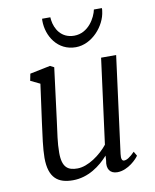

<svg xmlns="http://www.w3.org/2000/svg" viewBox="-89 -873 767 951"><g transform="rotate(-10 294.0 -397.5)"><path d="M80.6 -124C80.6 -21.5 127.4 9.8 200.7 9.8C278.8 9.8 340.3 -37.1 380.4 -82.5C379.9 -71.3 379.4 -61.5 378.9 -58.1C370.1 -16.6 387.7 8.8 424.3 8.8C479 8.8 525.9 -42 533.7 -55.2L521 -77.1C496.1 -51.8 480 -42.5 466.8 -42.5C457 -42.5 451.7 -52.7 455.1 -77.6L518.6 -564H442.9L386.7 -136.2C350.6 -90.8 286.6 -43.9 232.9 -43.9C187 -43.9 156.7 -60.1 156.7 -136.2C156.7 -188 165 -233.9 172.4 -292.5L206.1 -557.6L186.5 -567.9L84 -546.9L77.1 -512.2L124.5 -489.3L98.1 -295.9C90.3 -238.3 80.6 -168.9 80.6 -124ZM329.1 -636.7C411.1 -636.7 480 -717.3 488.3 -789.6C489.3 -794.4 489.7 -799.8 489.3 -805.2H449.2C441.4 -766.1 403.3 -694.3 331.1 -694.3C266.1 -694.3 237.3 -745.6 231.4 -790C230.5 -794.9 230.5 -800.8 230 -804.7H188.5C188 -802.2 188 -797.9 188 -794.9C188 -716.8 238.3 -636.7 329.1 -636.7Z"/></g></svg>

Font: Merriweather
Style: Light Italic
Weight: 300
Italic angle: -7.5°
Designer: Eben Sorkin
Foundry: Eben Sorkin
Version: Version 1.001